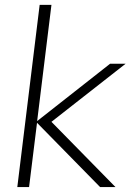

<svg xmlns="http://www.w3.org/2000/svg" viewBox="-20 -760 550 780"><path d="M50.3 0 141.1 -740.2H189L130.9 -268.1L427.2 -501H490.2L189 -265.1L449.2 0H386.7L130.4 -261.2L98.1 0Z"/></svg>

Font: Muli
Style: ExtraLightItalic
Weight: 200
Italic angle: -7°
Designer: Vernon Adams
Foundry: newtypography
Version: Version 2.0; ttfautohint (v1.00rc1.2-2d82) -l 8 -r 50 -G 200